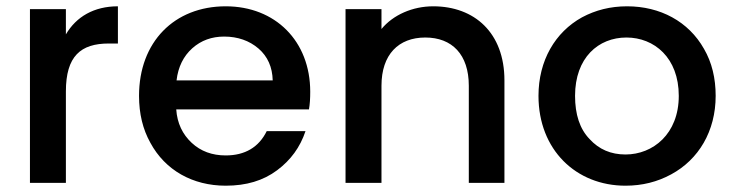

<svg xmlns="http://www.w3.org/2000/svg" viewBox="-20 -580 2328 609"><path d="M189 0V-290C189 -402 236 -442 325 -442H354V-560C278 -560 222 -527 189 -471V-551H75V0Z M457 -127C504 -40 591 9 696 9C761 9 815 -7 859 -40C902 -72 932 -113 949 -164H826C801 -113 757 -87 696 -87C653 -87 617 -100 588 -127C559 -154 542 -189 539 -233H960C963 -250 964 -268 964 -289C964 -450 853 -560 696 -560C533 -560 421 -447 421 -276C421 -219 433 -170 457 -127ZM590 -427C618 -452 652 -464 691 -464C734 -464 771 -451 800 -426C829 -401 844 -367 845 -325H540C545 -368 562 -402 590 -427Z M1076 0H1190V-308C1190 -407 1244 -461 1329 -461C1414 -461 1467 -407 1467 -308V0H1580V-325C1580 -476 1485 -560 1354 -560C1289 -560 1227 -533 1190 -488V-551H1076Z M1688 -276C1688 -105 1807 9 1964 9C2017 9 2065 -3 2109 -27C2196 -74 2250 -164 2250 -276C2250 -332 2238 -382 2213 -425C2164 -512 2074 -560 1969 -560C1916 -560 1869 -548 1826 -525C1741 -478 1688 -388 1688 -276ZM1804 -276C1804 -397 1878 -461 1967 -461C2055 -461 2133 -397 2133 -276C2133 -155 2051 -90 1964 -90C1918 -90 1880 -106 1850 -139C1819 -171 1804 -217 1804 -276Z"/></svg>

Font: Poppins Medium
Style: Regular
Weight: 500
Designer: Ninad Kale (Devanagari), Jonny Pinhorn (Latin)
Foundry: Indian Type Foundry
Version: 4.004